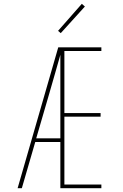

<svg xmlns="http://www.w3.org/2000/svg" viewBox="-20 -982 640 1002"><path d="M72 0 284 -735H509V-716H316V-392H505V-373H316V-19H509V0H295V-241H164L94 0ZM169 -260H295V-696Q280 -644 265.5 -592.5Q251 -541 236 -490ZM297 -809 283 -821 407 -962 423 -948Z"/></svg>

Font: Iosevka SS04 Thin Extended
Style: Regular
Weight: 100
Width: 7
Monospace: yes
Designer: Belleve Invis
Foundry: Belleve Invis
Version: Version 19.0.0; ttfautohint (v1.8.4)